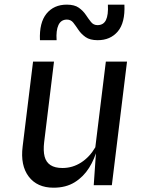

<svg xmlns="http://www.w3.org/2000/svg" viewBox="-20 -818 640 848"><path d="M216.5 11Q144 11 106.8 -38.2Q69.5 -87.5 80 -171L126 -546H218.5L175 -190Q170.5 -152 177 -126.8Q183.5 -101.5 203 -88.8Q222.5 -76 256 -76Q300.5 -76 338.2 -100.2Q376 -124.5 401 -167.5L447.5 -546H541L474 0H394L407 -189.5L410.5 -164.5Q398.5 -116.5 373.5 -76.8Q348.5 -37 309.8 -13Q271 11 216.5 11ZM411.5 -640.5Q377.5 -640.5 358 -654.2Q338.5 -668 326.5 -686Q314.5 -704 303.8 -717.8Q293 -731.5 275.5 -731.5Q249.5 -731.5 238.2 -707.5Q227 -683.5 230 -640.5H156.5Q153 -718 185.5 -757.8Q218 -797.5 275 -797.5Q309 -797.5 328.2 -783.8Q347.5 -770 359.2 -752.2Q371 -734.5 382 -720.8Q393 -707 410.5 -707Q437 -707 448 -729.5Q459 -752 456.5 -797.5H529.5Q533 -717.5 500.2 -679Q467.5 -640.5 411.5 -640.5Z"/></svg>

Font: Spline Sans Mono
Style: Italic
Weight: 400
Italic angle: -4°
Monospace: yes
Designer: Eben Sorkin, Mirko Velimirovic
Foundry: Sorkin Type
Version: Version 1.004